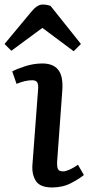

<svg xmlns="http://www.w3.org/2000/svg" viewBox="-49 -813 390 847"><path d="M119 -418Q121 -441 115 -450Q109 -459 93 -459Q79 -459 62.5 -455.5Q46 -452 24 -443L5 -498Q25 -509 62.5 -521Q100 -533 138 -533Q185 -533 207.5 -505.5Q230 -478 226 -416L203 -100Q202 -78 206.5 -67.5Q211 -57 229 -57Q252 -57 295 -86L321 -41Q302 -25 265 -5.5Q228 14 181 14Q128 14 109.5 -14.5Q91 -43 94 -85ZM308 -619 276 -587 138 -690 1 -589 -29 -619 89 -761Q115 -793 139 -793Q157 -793 174 -787Z"/></svg>

Font: Literata 7pt Medium
Style: Italic
Weight: 500
Italic angle: -2°
Designer: Latin by Veronika Burian and Jose Scaglione. Greek by Irene Vlachou. Cyrillic by Vera Evstafieva
Foundry: TypeTogether
Version: Version 3.002